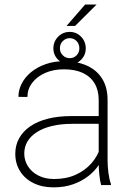

<svg xmlns="http://www.w3.org/2000/svg" viewBox="-20 -804 571 834"><path d="M408.7 -97.2V-370.1Q408.7 -411.6 391.1 -441.4Q373.5 -471.2 339.8 -487.1Q306.2 -502.9 257.3 -502.9Q211.9 -502.9 176 -487.1Q140.1 -471.2 119.6 -443.8Q99.1 -416.5 99.1 -382.8L60.1 -383.3Q60.1 -413.6 74.5 -441.4Q88.9 -469.2 115.5 -491Q142.1 -512.7 178.5 -525.4Q214.8 -538.1 258.3 -538.1Q314 -538.1 356.7 -519.3Q399.4 -500.5 423.3 -462.9Q447.3 -425.3 447.3 -369.1V-108.4Q447.3 -80.1 451.2 -51.3Q455.1 -22.5 461.9 -4.9V0H419.4Q414.1 -18.6 411.4 -45.4Q408.7 -72.3 408.7 -97.2ZM421.4 -299.8 422.4 -266.1H293.5Q244.6 -266.1 206.1 -256.8Q167.5 -247.6 140.6 -230.5Q113.8 -213.4 99.6 -189.9Q85.4 -166.5 85.4 -137.2Q85.4 -106.9 101.6 -81.5Q117.7 -56.2 147 -41.3Q176.3 -26.4 214.8 -26.4Q267.6 -26.4 308.3 -44.7Q349.1 -63 377 -94.5Q404.8 -126 417.5 -167.5L434.6 -139.2Q426.3 -113.3 408.7 -86.9Q391.1 -60.5 363.3 -38.8Q335.4 -17.1 297.9 -3.7Q260.3 9.8 212.4 9.8Q162.1 9.8 124.8 -9Q87.4 -27.8 66.9 -60.8Q46.4 -93.8 46.4 -136.2Q46.4 -172.9 63 -203.1Q79.6 -233.4 111.1 -255.1Q142.6 -276.9 187.7 -288.3Q232.9 -299.8 289.6 -299.8ZM269 -691.4 349.6 -784.2H399.4L306.2 -691.4ZM211.9 -593.8Q211.9 -624 232.9 -644.8Q253.9 -665.5 282.7 -665.5Q311.5 -665.5 332 -644.8Q352.5 -624 352.5 -593.8Q352.5 -564.5 332 -544.2Q311.5 -523.9 282.7 -523.9Q253.9 -523.9 232.9 -544.2Q211.9 -564.5 211.9 -593.8ZM240.2 -593.8Q240.2 -576.2 252.9 -563.7Q265.6 -551.3 282.7 -551.3Q300.3 -551.3 312.5 -563.5Q324.7 -575.7 324.7 -593.8Q324.7 -613.3 312.5 -625.7Q300.3 -638.2 282.7 -638.2Q265.6 -638.2 252.9 -625.7Q240.2 -613.3 240.2 -593.8Z"/></svg>

Font: Roboto ExtraLight
Style: Regular
Weight: 250
Designer: Christian Robertson
Foundry: Google
Version: Version 3.009; 2024